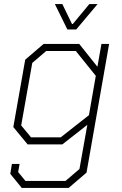

<svg xmlns="http://www.w3.org/2000/svg" viewBox="-20 -716 603 952"><path d="M521 -498 409 140 320 216H88L31 146L39 97H77L70 137L106 181H305L374 122L413 -97L289 0H117L46 -86L105 -420L196 -498H373L463 -385L483 -498ZM455 -340 356 -463H209L140 -404L85 -94L134 -35H281L421 -145ZM252 -696H289L337 -597H341L423 -696H464L358 -570H314Z"/></svg>

Font: Chakra Petch ExtraLight
Style: Italic
Weight: 275
Italic angle: -10°
Designer: Katatrad Aksorn Co.,Ltd.
Foundry: Cadson Demak Co.,Ltd.
Version: Version 1.000; ttfautohint (v1.6)